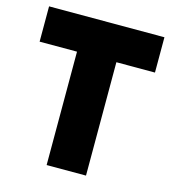

<svg xmlns="http://www.w3.org/2000/svg" viewBox="-109 -823 825 913"><g transform="rotate(15 303.5 -366.0)"><path d="M397.9 0H204.1V-558.1H20V-731.9H587.9V-558.1H397.9Z"/></g></svg>

Font: Squarion Black
Style: Regular
Weight: 900
Designer: Natanael Gama
Version: Version 1.00;September 12, 2019;FontCreator 11.5.0.2425 64-b